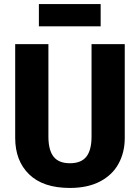

<svg xmlns="http://www.w3.org/2000/svg" viewBox="-20 -911 691 948"><path d="M325 17Q193 17 124 -50Q55 -117 55 -230V-693H219V-237Q219 -170 244.5 -137.5Q270 -105 325 -105Q381 -105 406.5 -137.5Q432 -170 432 -237V-693H596V-230Q596 -159 565.5 -103Q535 -47 474 -15Q413 17 325 17ZM172 -781V-891H477V-781Z"/></svg>

Font: Fira Sans BGR
Style: Bold
Weight: 700
Designer: bBox Type GmbH & Carrois Corporate GbR & Edenspiekermann AG
Foundry: bBox Type GmbH & Carrois Corporate GbR & Edenspiekermann AG
Version: Version 4.301